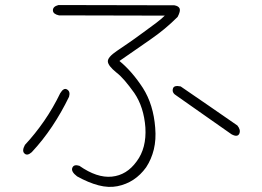

<svg xmlns="http://www.w3.org/2000/svg" viewBox="-20 -695 1040 762"><path d="M672 -674Q689 -671 693 -661Q697 -651 685 -628Q660 -603 633.5 -581Q607 -559 578 -539Q550 -520 519 -498Q488 -476 454 -453Q504 -412 547 -346Q589 -280 596 -188Q600 -141 590.5 -102Q581 -63 560 -31Q516 30 446 44Q411 51 371 40.5Q331 30 286 5Q261 -14 267 -29Q273 -44 295 -37Q365 12 424 6Q483 0 522 -54Q562 -107 557 -189Q551 -270 513 -326Q493 -354 475.5 -374.5Q458 -395 441 -408Q409 -434 408 -451Q407 -468 444 -493Q463 -506 488 -523Q513 -540 544 -563Q576 -586 598.5 -603Q621 -620 634 -633L214 -634Q191 -639 190 -653Q189 -669 212 -675ZM697 -352Q751 -315 807 -276.5Q863 -238 922 -197Q936 -180 930 -165Q923 -149 899 -162Q843 -201 788.5 -239.5Q734 -278 681 -315Q662 -326 666 -342Q669 -358 697 -352ZM254 -311Q224 -249 187 -193.5Q150 -138 106 -91Q88 -75 77 -86Q66 -96 79 -120Q120 -164 155.5 -215.5Q191 -267 219 -325Q233 -348 246 -340Q260 -332 254 -311Z"/></svg>

Font: Yomogi
Style: Regular
Weight: 400
Designer: satsuyako
Foundry: satsuyako
Version: Version 3.100